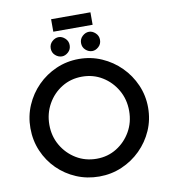

<svg xmlns="http://www.w3.org/2000/svg" viewBox="-105 -1100 1065 1197"><g transform="rotate(-10 427.5 -501.0)"><path d="M55 -363Q55 -439 84 -506.5Q113 -574 164 -625.5Q215 -677 282.5 -706.5Q350 -736 427 -736Q503 -736 570.5 -706.5Q638 -677 689.5 -625.5Q741 -574 770.5 -506.5Q800 -439 800 -363Q800 -286 770.5 -219Q741 -152 689.5 -101Q638 -50 570.5 -21Q503 8 427 8Q350 8 282.5 -20.5Q215 -49 164 -99.5Q113 -150 84 -217.5Q55 -285 55 -363ZM175 -363Q175 -291 209 -232.5Q243 -174 300.5 -139Q358 -104 430 -104Q500 -104 556.5 -139Q613 -174 646.5 -232.5Q680 -291 680 -363Q680 -436 646 -495Q612 -554 555 -589Q498 -624 427 -624Q356 -624 299 -589Q242 -554 208.5 -494.5Q175 -435 175 -363ZM266 -831Q266 -857 285 -874.5Q304 -892 327 -892Q348 -892 367 -874.5Q386 -857 386 -831Q386 -804 367 -787Q348 -770 327 -770Q304 -770 285 -787Q266 -804 266 -831ZM458 -831Q458 -857 477 -874.5Q496 -892 519 -892Q540 -892 559 -874.5Q578 -857 578 -831Q578 -804 559 -787Q540 -770 519 -770Q496 -770 477 -787Q458 -804 458 -831ZM300 -1010H549V-931H300Z"/></g></svg>

Font: Synthetic SemiBold
Style: Regular
Weight: 600
Designer: Santiago Orozco
Foundry: Typemade
Version: Version 2.000; ttfautohint (v1.8.4.7-5d5b)